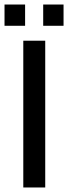

<svg xmlns="http://www.w3.org/2000/svg" viewBox="-55 -829 301 849"><path d="M145 0H48V-649H145ZM56 -715H-35V-809H56ZM226 -715H136V-809H226Z"/></svg>

Font: Gamestation Display
Style: Regular
Weight: 400
Designer: Jonas Hecksher
Foundry: Jonas Hecksher, Playtypeª, e-types AS
Version: Version 1.003